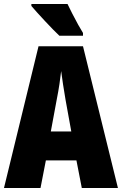

<svg xmlns="http://www.w3.org/2000/svg" viewBox="-20 -998 614 967"><path d="M392 -51 365 -190H211L184 -51H0L174 -765H398L574 -51ZM310 -496Q303 -536 297.5 -573Q292 -610 288 -640Q285 -612 279.5 -575Q274 -538 266 -498L236 -336H339ZM320 -978Q329 -959 344 -929.5Q359 -900 374 -873Q389 -846 398 -832V-818H279Q267 -829 247.5 -849Q228 -869 206.5 -892Q185 -915 166.5 -935.5Q148 -956 138 -968V-978Z"/></svg>

Font: Noto Sans Tamil UI ExtraCondensed Black
Style: Regular
Weight: 900
Width: 2
Designer: Jelle Bosma - Monotype Design Team
Foundry: Monotype Imaging Inc.
Version: Version 2.004; ttfautohint (v1.8.4.7-5d5b)